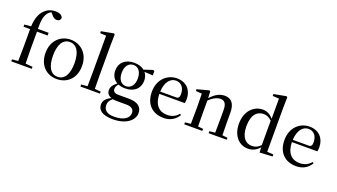

<svg xmlns="http://www.w3.org/2000/svg" viewBox="-81 -1545 4443 2530"><g transform="rotate(20 2140.5 -280.0)"><path d="M120 0H324V-28L224 -37C222 -101 221 -166 221 -230V-484H370V-522H220C217 -634 228 -694 259 -742C272 -762 291 -779 314 -789L332 -767C360 -732 383 -717 411 -717C444 -717 464 -737 465 -764C455 -802 410 -820 359 -820C308 -820 257 -803 213 -762C162 -714 132 -645 124 -523L32 -515V-484H124V-230C124 -166 123 -101 121 -36L36 -28V0Z M677 15C817 15 934 -81 934 -261C934 -441 812 -537 677 -537C543 -537 422 -440 422 -261C422 -82 537 15 677 15ZM677 -17C583 -17 527 -101 527 -260C527 -420 583 -504 677 -504C771 -504 828 -420 828 -260C828 -101 771 -17 677 -17Z M1092 0H1280V-28L1195 -36L1193 -230V-644L1196 -800L1181 -809L1010 -777V-750L1095 -745V-230L1093 -36L1006 -28V0Z M1567 -209C1497 -209 1455 -267 1455 -357C1455 -448 1499 -507 1569 -507C1636 -507 1681 -449 1681 -358C1681 -268 1637 -209 1567 -209ZM1568 -178C1694 -178 1770 -251 1770 -357C1770 -402 1758 -441 1733 -470L1852 -464V-523L1835 -534L1710 -493C1677 -521 1629 -537 1568 -537C1440 -537 1365 -465 1365 -357C1365 -290 1395 -235 1450 -205C1395 -162 1374 -126 1374 -85C1374 -42 1397 -12 1443 3C1375 35 1341 75 1341 128C1341 203 1397 260 1553 260C1743 260 1846 166 1846 69C1846 -15 1789 -68 1660 -68H1513C1459 -68 1437 -90 1437 -124C1437 -151 1447 -170 1469 -196C1497 -184 1530 -178 1568 -178ZM1464 11C1484 15 1506 16 1537 16H1657C1738 16 1764 54 1764 96C1764 169 1694 222 1556 222C1462 222 1409 184 1409 112C1409 69 1426 43 1464 11Z M2175 15C2267 15 2337 -27 2380 -99L2363 -112C2324 -65 2274 -39 2204 -39C2097 -39 2019 -108 2016 -265H2373C2377 -281 2379 -301 2379 -325C2379 -445 2302 -537 2167 -537C2032 -537 1914 -432 1914 -260C1914 -78 2023 15 2175 15ZM2017 -297C2023 -432 2086 -504 2164 -504C2240 -504 2286 -446 2286 -360C2286 -316 2275 -297 2238 -297Z M2882 0H3057V-28L2984 -36C2982 -91 2981 -174 2981 -230V-348C2981 -482 2927 -537 2838 -537C2772 -537 2708 -508 2640 -431L2635 -526L2622 -534L2456 -490V-465L2541 -459C2543 -410 2544 -363 2544 -295V-230L2542 -36L2462 -28V0H2716V-28L2643 -36L2641 -230V-398C2702 -458 2758 -479 2797 -479C2853 -479 2885 -446 2885 -352V-230L2883 -36L2804 -28V0Z M3522 10 3701 0V-28L3613 -34V-647L3616 -800L3601 -809L3430 -777V-750L3519 -745V-462C3475 -515 3425 -537 3372 -537C3241 -537 3136 -429 3136 -255C3136 -92 3229 15 3358 15C3420 15 3474 -10 3518 -61ZM3516 -93C3478 -52 3441 -37 3395 -37C3306 -37 3240 -104 3240 -258C3240 -423 3313 -486 3401 -486C3442 -486 3477 -471 3516 -434Z M4034 15C4126 15 4196 -27 4239 -99L4222 -112C4183 -65 4133 -39 4063 -39C3956 -39 3878 -108 3875 -265H4232C4236 -281 4238 -301 4238 -325C4238 -445 4161 -537 4026 -537C3891 -537 3773 -432 3773 -260C3773 -78 3882 15 4034 15ZM3876 -297C3882 -432 3945 -504 4023 -504C4099 -504 4145 -446 4145 -360C4145 -316 4134 -297 4097 -297Z"/></g></svg>

Font: Noto Serif KR Medium
Style: Regular
Weight: 500
Designer: Ryoko NISHIZUKA 西塚涼子 (kana & ideographs); Frank Grießhammer (Latin, Greek & Cyrillic); Wenlong ZHANG 张文龙 (bopomofo); San
Foundry: Adobe
Version: Version 2.001;hotconv 1.1.0;makeotfexe 2.6.0